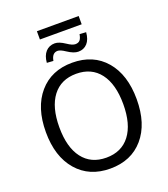

<svg xmlns="http://www.w3.org/2000/svg" viewBox="-176 -1125 1102 1257"><g transform="rotate(-20 375.5 -496.0)"><path d="M375 8.8Q229.5 8.8 144 -90.3Q58.6 -189.5 58.6 -359.4Q58.6 -530.3 144 -629.4Q229.5 -728.5 375 -728.5Q521.5 -728.5 606.4 -629.4Q691.4 -530.3 691.4 -359.4Q691.4 -188.5 606.4 -89.8Q521.5 8.8 375 8.8ZM210.4 -575.2Q152.3 -499 152.3 -359.4Q152.3 -219.7 210.4 -143.6Q268.6 -67.4 375 -67.4Q481.4 -67.4 539.6 -143.6Q597.7 -219.7 597.7 -359.4Q597.7 -499 539.6 -575.2Q481.4 -651.4 375 -651.4Q268.6 -651.4 210.4 -575.2ZM219.7 -784.2Q223.6 -833 248 -859.9Q272.5 -886.7 311.5 -886.7Q340.8 -886.7 382.8 -858.4Q417 -835 437.5 -835Q459 -835 469.7 -847.2Q480.5 -859.4 485.4 -887.7L530.3 -884.8Q526.4 -835 502.4 -808.6Q478.5 -782.2 439.5 -782.2Q408.2 -782.2 364.3 -811.5Q331.1 -834 312.5 -834Q273.4 -834 264.6 -781.2ZM229.5 -943.4V-1001H520.5V-943.4Z"/></g></svg>

Font: Min Sans
Style: Regular
Weight: 400
Designer: Jinseong-Kim, NotoSansCJK, Nunito
Foundry: Jinseong-Kim
Version: Version 1.400;Glyphs 3.1.2 (3151)